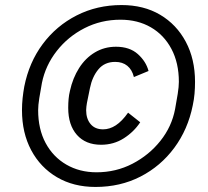

<svg xmlns="http://www.w3.org/2000/svg" viewBox="-20 -728 824 760"><path d="M362 -46Q439 -46 504.5 -80Q570 -114 615 -170.5Q660 -227 673 -296Q679 -328 683.5 -356.5Q688 -385 688 -404Q688 -479 658.5 -534.5Q629 -590 577 -620Q525 -650 457 -650Q380 -650 314.5 -616.5Q249 -583 204.5 -526Q160 -469 146 -400Q140 -368 135.5 -339.5Q131 -311 131 -292Q131 -217 160.5 -162Q190 -107 242.5 -76.5Q295 -46 362 -46ZM358 12Q271 12 205.5 -26.5Q140 -65 103.5 -133.5Q67 -202 67 -292Q67 -316 69.5 -339.5Q72 -363 76 -385Q95 -481 149 -553.5Q203 -626 283.5 -667Q364 -708 461 -708Q549 -708 614 -669.5Q679 -631 715.5 -562.5Q752 -494 752 -404Q752 -380 750 -357Q748 -334 743 -311Q724 -216 670 -143Q616 -70 536 -29Q456 12 358 12ZM380 -155Q319 -155 284.5 -194Q250 -233 250 -301Q250 -319 251.5 -336Q253 -353 257 -369Q268 -419 293 -458.5Q318 -498 355.5 -520.5Q393 -543 439 -543Q493 -543 525.5 -514Q558 -485 568 -447L510 -423Q503 -452 484 -467.5Q465 -483 436 -483Q394 -483 369.5 -453.5Q345 -424 336 -379L324 -320Q323 -313 322 -306Q321 -299 321 -292Q321 -258 338.5 -237Q356 -216 388 -216Q414 -216 438.5 -232Q463 -248 487 -282L535 -244Q510 -206 470 -180.5Q430 -155 380 -155Z"/></svg>

Font: IBM Plex Sans
Style: Italic
Weight: 400
Italic angle: -11.31°
Designer: Mike Abbink, Paul van der Laan, Pieter van Rosmalen
Foundry: Bold Monday
Version: Version 3.201